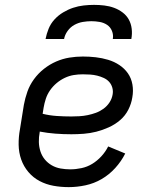

<svg xmlns="http://www.w3.org/2000/svg" viewBox="-20 -760 640 788"><path d="M262 8Q230 8 199.5 2.5Q169 -3 142.5 -17Q116 -31 96.5 -54Q77 -77 67 -105.5Q57 -134 56.5 -166Q56 -198 62 -230L78 -330Q83 -357 92.5 -384Q102 -411 119.5 -435Q137 -459 160.5 -477.5Q184 -496 210.5 -507.5Q237 -519 264.5 -523.5Q292 -528 320 -528Q347 -528 373 -525Q399 -522 424 -514.5Q449 -507 470 -493Q491 -479 505 -459Q519 -439 523.5 -413Q528 -387 523 -360Q519 -334 506.5 -309.5Q494 -285 473 -267Q452 -249 426.5 -237.5Q401 -226 375.5 -219.5Q350 -213 324 -211Q298 -209 273 -209Q240 -209 207 -211.5Q174 -214 143 -220V-218Q139 -197 139.5 -177Q140 -157 146 -138.5Q152 -120 164 -105.5Q176 -91 192.5 -81.5Q209 -72 228.5 -68.5Q248 -65 268 -65Q291 -65 314.5 -70Q338 -75 358.5 -87.5Q379 -100 396 -118.5Q413 -137 424 -159L494 -130Q478 -98 453 -70.5Q428 -43 397 -25Q366 -7 331 0.5Q296 8 262 8ZM273 -282Q289 -282 306 -283Q323 -284 340 -287.5Q357 -291 373.5 -297Q390 -303 404.5 -313.5Q419 -324 429 -339Q439 -354 442 -371Q445 -386 441 -400Q437 -414 428 -424Q419 -434 406 -440Q393 -446 379 -449.5Q365 -453 350 -454Q335 -455 320 -455Q301 -455 282.5 -452Q264 -449 246 -440.5Q228 -432 212.5 -419Q197 -406 185.5 -389.5Q174 -373 168 -354.5Q162 -336 159 -318L155 -293Q183 -286 213 -284Q243 -282 273 -282ZM167 -600Q171 -621 179.5 -642Q188 -663 203.5 -680Q219 -697 239 -709Q259 -721 280 -728Q301 -735 323 -737.5Q345 -740 366 -740Q387 -740 408 -737.5Q429 -735 448 -728Q467 -721 483 -709Q499 -697 508.5 -680Q518 -663 520.5 -642Q523 -621 519 -600H443Q446 -617 439.5 -633Q433 -649 419.5 -658Q406 -667 389 -670Q372 -673 355 -673Q338 -673 320 -670Q302 -667 285.5 -658Q269 -649 257.5 -633Q246 -617 243 -600Z"/></svg>

Font: Iosevka Extended
Style: Italic
Weight: 400
Width: 7
Italic angle: -9°
Monospace: yes
Designer: Belleve Invis
Foundry: Belleve Invis
Version: Version 32.5.0; ttfautohint (v1.8.4)